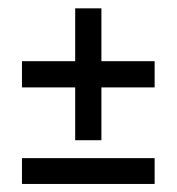

<svg xmlns="http://www.w3.org/2000/svg" viewBox="-20 -489 428 465"><path d="M33.2 -277.3V-340.8H354.5V-277.3ZM33.2 -43.5V-106H354.5V-43.5ZM162.1 -149.4V-468.8H225.6V-149.4Z"/></svg>

Font: Markazi Text
Style: Regular
Weight: 400
Designer: Borna Izadpanah (Arabic designer), Fiona Ross (Arabic design director) and Florian Runge (Latin designer)
Foundry: Borna Izadpanah and Florian Runge
Version: Version 1.000